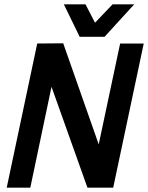

<svg xmlns="http://www.w3.org/2000/svg" viewBox="-20 -867 684 887"><path d="M218 -466 120 0H11L152 -666L272 -667L436 -200L535 -666H644L503 0H384ZM600 -847 463 -697H348L275 -847H375L419 -762L500 -847Z"/></svg>

Font: Epunda Sans SemiBold
Style: Italic
Weight: 600
Italic angle: -12.0243°
Designer: Simon Atzbach
Foundry: typofactur
Version: Version 2.204; ttfautohint (v1.8.4.7-5d5b)